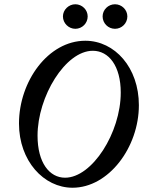

<svg xmlns="http://www.w3.org/2000/svg" viewBox="-20 -867 671 900"><path d="M333 -732C365 -732 391 -758 391 -790C391 -821 365 -847 333 -847C302 -847 275 -821 275 -790C275 -758 302 -732 333 -732ZM519 -732C551 -732 577 -758 577 -790C577 -821 551 -847 519 -847C487 -847 461 -821 461 -790C461 -758 487 -732 519 -732ZM320 13C489 13 631 -176 631 -374C631 -550 518 -676 380 -676C206 -676 69 -486 69 -288C69 -113 185 13 320 13ZM285 -34C212 -34 156 -104 156 -231C156 -414 286 -629 415 -629C490 -629 546 -558 546 -433C546 -245 412 -34 285 -34Z"/></svg>

Font: Junicode Two Beta SemiCondensed Medium
Style: Italic
Weight: 500
Width: 4
Italic angle: -10°
Version: Version 1.063